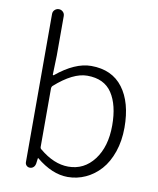

<svg xmlns="http://www.w3.org/2000/svg" viewBox="-89 -864 780 947"><g transform="rotate(10 301.5 -391.0)"><path d="M314.5 12.7Q236.3 12.7 156.2 -53.7Q156.2 -53.7 155.3 -53.7Q154.3 -53.7 154.3 -52.7L150.4 -23.4Q148.4 -13.7 141.1 -6.8Q133.8 0 123 0Q113.3 0 106.4 -6.8Q99.6 -13.7 99.6 -23.4V-765.6Q99.6 -778.3 108.4 -786.6Q117.2 -794.9 128.9 -794.9Q140.6 -794.9 149.4 -786.6Q158.2 -778.3 158.2 -765.6V-567.4L155.3 -472.7Q155.3 -469.7 157.2 -469.2Q159.2 -468.8 160.2 -469.7Q253.9 -546.9 335 -546.9Q439.5 -546.9 494.1 -474.1Q548.8 -401.4 548.8 -275.4Q548.8 -209 529.8 -153.8Q510.7 -98.6 478.5 -62.5Q446.3 -26.4 403.8 -6.8Q361.3 12.7 314.5 12.7ZM308.6 -38.1Q387.7 -38.1 437.5 -103.5Q487.3 -168.9 487.3 -275.4Q487.3 -377.9 448.2 -437Q409.2 -496.1 324.2 -496.1Q252.9 -496.1 163.1 -416Q158.2 -411.1 158.2 -403.3V-110.4Q158.2 -102.5 164.1 -98.6Q236.3 -38.1 308.6 -38.1Z"/></g></svg>

Font: Gen Jyuu Gothic Light
Style: Regular
Weight: 200
Designer: [Source Han Sans]
Ryoko NISHIZUKA  (kana & ideographs); Paul D. Hunt (Latin, Greek & Cyrillic); Wenlong ZHANG  (bopomofo
Version: Version 1.002.20150607